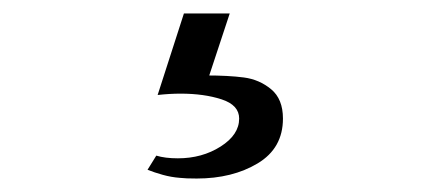

<svg xmlns="http://www.w3.org/2000/svg" viewBox="-20 -26 640 285"><path d="M247 238Q234 237 221.5 233.5Q209 230 199 226L212 205Q225 209 244 209Q280 209 307.5 191.5Q335 174 335 150Q335 130 309 121.5Q283 113 248 113Q232 113 214 115L253 -6H321L285 103L280 86Q283 86 286 86Q319 86 342 89Q365 92 382.5 106.5Q400 121 400 150Q400 194 362.5 216.5Q325 239 272 239Q255 239 247 238Z"/></svg>

Font: Wittgenstein
Style: Regular
Weight: 400
Designer: Jörg Drees
Foundry: Jörg Drees
Version: Version 1.003;Glyphs 3.1.2 (3151)